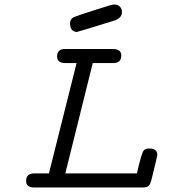

<svg xmlns="http://www.w3.org/2000/svg" viewBox="-20 -827 765 847"><path d="M95.2 -28.8Q95.2 -61 128.9 -62H195.8L317.9 -548.8H268.1Q231.9 -548.8 231.9 -578.1Q231.9 -611.3 268.1 -610.8H478Q515.1 -610.8 515.1 -582Q515.1 -548.8 479 -548.8H389.2L268.1 -62H584Q604 -150.9 613.8 -163.1Q620.6 -171.9 638.2 -171.9H639.2Q674.3 -171.9 673.8 -143.1Q673.8 -137.2 648.9 -37.1Q644 -16.1 637 -8.1Q629.9 0 609.9 0H129.9Q95.2 0 95.2 -28.8ZM289.1 -725.1Q289.1 -743.2 304.4 -750.5Q319.8 -757.8 397 -782.2Q438 -795.4 463.9 -803.2Q478 -807.1 484.9 -807.1Q500 -807.1 509 -797.6Q518.1 -788.1 518.1 -773.9Q518.1 -747.1 482.9 -735.8Q322.8 -686 318.8 -686Q307.6 -686 298.3 -694.6Q289.1 -703.1 289.1 -725.1Z"/></svg>

Font: CMU Typewriter Text Variable Width
Style: Italic
Weight: 500
Italic angle: -14.04°
Version: Version 0.7.0